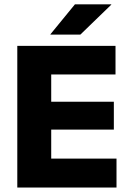

<svg xmlns="http://www.w3.org/2000/svg" viewBox="-20 -846 586 866"><path d="M58 0V-639H211V0ZM103.5 0V-130.5H505.5V0ZM147.5 -261.5V-387H493.5V-261.5ZM103 -510V-639H501V-510ZM318 -826.5H482V-825L342.5 -690H207.5V-691.5Z"/></svg>

Font: Anek Odia
Style: Bold
Weight: 700
Designer: Yesha Goshar & Mahesh Sahu (Odia), Yesha Goshar (Latin)
Foundry: Ek Type
Version: Version 1.003